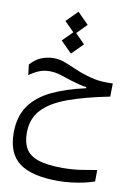

<svg xmlns="http://www.w3.org/2000/svg" viewBox="-108 -786 802 1160"><g transform="rotate(10 293.0 -206.0)"><path d="M332.5 308.1Q170.4 308.1 94.2 251.5Q18.1 194.8 18.1 67.9Q18.1 -31.7 64 -97.7Q109.9 -163.6 196 -205.1Q282.2 -246.6 402.3 -272.9V-279.8Q381.3 -282.2 360.4 -287.4Q339.4 -292.5 307.6 -302.2Q266.6 -315.4 235.1 -325.7Q203.6 -335.9 167.5 -335.9Q131.8 -335.9 101.1 -322.8Q70.3 -309.6 44.4 -290L36.6 -353.5Q65.4 -387.7 102.1 -402.8Q138.7 -418 177.7 -418Q213.4 -418 245.6 -406.2Q277.8 -394.5 313.2 -378.4Q348.6 -362.3 393.6 -348.6Q424.3 -339.4 447.8 -335Q471.2 -330.6 496.3 -329.3Q521.5 -328.1 556.2 -329.1L554.7 -248.5Q405.3 -218.8 303 -181.6Q200.7 -144.5 148.4 -88.6Q96.2 -32.7 96.2 54.7Q96.2 112.3 118.4 150.4Q140.6 188.5 194.8 207.3Q249 226.1 345.7 226.1Q404.3 226.1 458 218Q511.7 210 554.2 202.1L553.7 272Q529.8 281.2 493.2 289.6Q456.5 297.9 414.8 303Q373 308.1 332.5 308.1ZM275.4 -462.9 207 -531.7 267.6 -592.3 208.5 -651.4 276.9 -720.2 345.2 -651.4 285.2 -590.8 343.8 -531.7Z"/></g></svg>

Font: Cascadia Code PL SemiLight
Style: Regular
Weight: 350
Monospace: yes
Designer: Aaron Bell
Foundry: Saja Typeworks
Version: Version 2404.023; ttfautohint (v1.8.4)